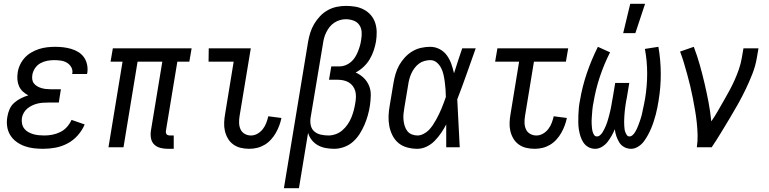

<svg xmlns="http://www.w3.org/2000/svg" viewBox="-20 -774 4040 1009"><path d="M207 8Q181 8 156 5Q131 2 108 -6.5Q85 -15 65.5 -29.5Q46 -44 33.5 -64.5Q21 -85 17.5 -110.5Q14 -136 19 -162Q22 -181 30.5 -200.5Q39 -220 55 -234Q71 -248 90 -257.5Q109 -267 129 -273Q113 -281 100 -293Q87 -305 80 -321Q73 -337 71.5 -355.5Q70 -374 73 -393Q76 -414 85.5 -434Q95 -454 110 -470.5Q125 -487 145 -498.5Q165 -510 185.5 -516.5Q206 -523 227.5 -525.5Q249 -528 270 -528Q292 -528 313 -525.5Q334 -523 354.5 -517Q375 -511 392.5 -500Q410 -489 421.5 -472.5Q433 -456 437.5 -435Q442 -414 439 -392L437 -385H359L360 -388Q363 -406 354.5 -421Q346 -436 331.5 -444.5Q317 -453 299.5 -455.5Q282 -458 264 -458Q246 -458 227.5 -454.5Q209 -451 192 -441.5Q175 -432 164 -415.5Q153 -399 150 -381Q148 -369 149.5 -357Q151 -345 158 -336Q165 -327 175 -321Q185 -315 196.5 -311.5Q208 -308 220 -306.5Q232 -305 244 -305H300L289 -235H233Q219 -235 204.5 -234Q190 -233 176 -229.5Q162 -226 148.5 -219.5Q135 -213 123.5 -203.5Q112 -194 104.5 -180.5Q97 -167 95 -153Q93 -138 96 -123.5Q99 -109 107.5 -98Q116 -87 128.5 -80Q141 -73 154.5 -69Q168 -65 183 -63.5Q198 -62 213 -62Q234 -62 255 -66Q276 -70 296.5 -80Q317 -90 332 -107Q347 -124 356 -144L425 -120Q412 -89 388.5 -62.5Q365 -36 334.5 -20Q304 -4 271.5 2Q239 8 207 8Z M893 8H861Q841 8 822 3Q803 -2 790 -15Q777 -28 773.5 -47.5Q770 -67 773 -87L833 -450H703L629 0H550L624 -450H561L573 -520H987L975 -450H912L852 -87Q851 -82 852 -77Q853 -72 855.5 -68.5Q858 -65 863 -63.5Q868 -62 873 -62H893Z M1290 8Q1267 8 1245.5 3Q1224 -2 1206.5 -14.5Q1189 -27 1178 -45.5Q1167 -64 1162 -85.5Q1157 -107 1158 -130Q1159 -153 1163 -175L1208 -450H1076L1077 -520H1298L1239 -164Q1236 -146 1236.5 -128Q1237 -110 1244 -94.5Q1251 -79 1266 -70.5Q1281 -62 1299 -62Q1317 -62 1333.5 -71.5Q1350 -81 1361.5 -96Q1373 -111 1379.5 -128.5Q1386 -146 1390 -163L1459 -154Q1455 -134 1447.5 -114Q1440 -94 1429.5 -75.5Q1419 -57 1404 -40.5Q1389 -24 1370.5 -13Q1352 -2 1331.5 3Q1311 8 1290 8Z M1472 215 1599 -554Q1603 -578 1610.5 -602Q1618 -626 1631 -648Q1644 -670 1662 -689Q1680 -708 1702.5 -720.5Q1725 -733 1749.5 -738Q1774 -743 1798 -743Q1823 -743 1847 -739Q1871 -735 1892.5 -723.5Q1914 -712 1929 -694.5Q1944 -677 1951.5 -654.5Q1959 -632 1959.5 -607Q1960 -582 1956 -556Q1952 -533 1944 -509Q1936 -485 1923 -463Q1910 -441 1891 -423Q1872 -405 1849 -393Q1872 -383 1890.5 -365.5Q1909 -348 1919 -324.5Q1929 -301 1928.5 -273.5Q1928 -246 1924 -219Q1920 -193 1913 -168Q1906 -143 1895.5 -118.5Q1885 -94 1870.5 -71Q1856 -48 1835.5 -29.5Q1815 -11 1788.5 -1.5Q1762 8 1737 8Q1714 8 1692 4Q1670 0 1651 -10.5Q1632 -21 1618.5 -38Q1605 -55 1599 -76L1551 215ZM1706 -62Q1725 -62 1744.5 -69Q1764 -76 1779.5 -89.5Q1795 -103 1807 -120.5Q1819 -138 1826.5 -156.5Q1834 -175 1839 -194Q1844 -213 1847 -232Q1850 -248 1850.5 -264.5Q1851 -281 1847 -295.5Q1843 -310 1834 -322Q1825 -334 1812 -341.5Q1799 -349 1783.5 -352Q1768 -355 1752 -355H1709L1721 -425H1764Q1780 -425 1795.5 -431Q1811 -437 1824 -448Q1837 -459 1846 -473.5Q1855 -488 1861 -503Q1867 -518 1871.5 -533.5Q1876 -549 1878 -565Q1882 -586 1880.5 -606.5Q1879 -627 1868 -643Q1857 -659 1837.5 -666Q1818 -673 1797 -673Q1782 -673 1766.5 -668.5Q1751 -664 1736.5 -654.5Q1722 -645 1712 -632Q1702 -619 1694.5 -604Q1687 -589 1683 -573.5Q1679 -558 1677 -543L1612 -154Q1609 -133 1613.5 -114Q1618 -95 1632 -83Q1646 -71 1666 -66.5Q1686 -62 1706 -62Z M2173 8Q2146 8 2120 1Q2094 -6 2074.5 -22Q2055 -38 2043 -61.5Q2031 -85 2026 -111Q2021 -137 2022 -164.5Q2023 -192 2028 -219L2048 -339Q2052 -363 2059 -386.5Q2066 -410 2078 -431.5Q2090 -453 2107.5 -472Q2125 -491 2146.5 -504Q2168 -517 2192.5 -522.5Q2217 -528 2240 -528Q2267 -528 2290 -516Q2313 -504 2328 -483.5Q2343 -463 2351.5 -439Q2360 -415 2366 -389L2367 -392Q2377 -424 2387.5 -456Q2398 -488 2409 -520H2480Q2456 -453 2432.5 -386Q2409 -319 2383 -252Q2387 -189 2389.5 -126Q2392 -63 2396 0H2325Q2325 -30 2325 -60Q2325 -90 2325 -120Q2313 -97 2298 -75Q2283 -53 2264.5 -34Q2246 -15 2222 -3.5Q2198 8 2173 8ZM2174 -62Q2189 -62 2205 -70Q2221 -78 2232.5 -89.5Q2244 -101 2253.5 -115Q2263 -129 2271 -143.5Q2279 -158 2286.5 -173Q2294 -188 2300 -203Q2306 -218 2312 -233.5Q2318 -249 2323 -264Q2323 -284 2321.5 -303.5Q2320 -323 2317.5 -342.5Q2315 -362 2311 -380.5Q2307 -399 2298.5 -416Q2290 -433 2275.5 -445.5Q2261 -458 2241 -458Q2226 -458 2210 -453.5Q2194 -449 2181 -439Q2168 -429 2158 -415.5Q2148 -402 2141.5 -387.5Q2135 -373 2131 -358Q2127 -343 2125 -328L2105 -208Q2102 -192 2100.5 -175.5Q2099 -159 2100.5 -143.5Q2102 -128 2106.5 -113Q2111 -98 2120 -86Q2129 -74 2143.5 -68Q2158 -62 2174 -62Z M2790 8Q2767 8 2745.5 3Q2724 -2 2706.5 -14.5Q2689 -27 2678 -45.5Q2667 -64 2662 -85.5Q2657 -107 2658 -130Q2659 -153 2663 -175L2708 -450H2582L2594 -520H2966L2954 -450H2786L2739 -164Q2736 -146 2736.5 -128Q2737 -110 2744 -94.5Q2751 -79 2766 -70.5Q2781 -62 2799 -62Q2817 -62 2833.5 -71.5Q2850 -81 2861.5 -96Q2873 -111 2879.5 -128.5Q2886 -146 2890 -163L2959 -154Q2955 -134 2947.5 -114Q2940 -94 2929.5 -75.5Q2919 -57 2904 -40.5Q2889 -24 2870.5 -13Q2852 -2 2831.5 3Q2811 8 2790 8Z M3108 8Q3088 8 3072 -1Q3056 -10 3046 -25Q3036 -40 3030.5 -57.5Q3025 -75 3022 -93.5Q3019 -112 3019 -131.5Q3019 -151 3019.5 -170Q3020 -189 3022 -208.5Q3024 -228 3028 -247Q3040 -319 3064 -389.5Q3088 -460 3122 -528L3186 -499Q3154 -436 3132 -369.5Q3110 -303 3099 -236Q3097 -227 3095.5 -217Q3094 -207 3093 -197Q3092 -187 3091.5 -177.5Q3091 -168 3090 -158Q3089 -148 3089 -138.5Q3089 -129 3089.5 -119.5Q3090 -110 3091 -100.5Q3092 -91 3094.5 -82Q3097 -73 3102 -65Q3107 -57 3117 -57Q3126 -57 3134 -64Q3142 -71 3147 -79.5Q3152 -88 3156.5 -97Q3161 -106 3164.5 -114.5Q3168 -123 3171 -132Q3174 -141 3176.5 -150.5Q3179 -160 3181.5 -169Q3184 -178 3186 -187Q3188 -196 3190 -205Q3192 -214 3193.5 -223.5Q3195 -233 3196.5 -242Q3198 -251 3200 -260L3213 -338H3287L3274 -260Q3272 -251 3270.5 -242Q3269 -233 3267.5 -223.5Q3266 -214 3265 -205Q3264 -196 3263 -187Q3262 -178 3261.5 -169Q3261 -160 3260.5 -151Q3260 -142 3260 -133Q3260 -124 3260.5 -115Q3261 -106 3262 -97Q3263 -88 3266 -80Q3269 -72 3274 -64.5Q3279 -57 3288 -57Q3297 -57 3304.5 -64Q3312 -71 3317 -79Q3322 -87 3326 -95.5Q3330 -104 3333.5 -113Q3337 -122 3340 -130.5Q3343 -139 3346 -148Q3349 -157 3351.5 -166Q3354 -175 3355.5 -183.5Q3357 -192 3359 -201Q3361 -210 3363 -219Q3365 -228 3366.5 -237Q3368 -246 3370 -255Q3381 -322 3381 -388Q3381 -454 3369 -517L3440 -528Q3452 -460 3452.5 -388.5Q3453 -317 3441 -245Q3438 -227 3434.5 -208.5Q3431 -190 3426 -171.5Q3421 -153 3415 -134.5Q3409 -116 3401.5 -98.5Q3394 -81 3384.5 -63.5Q3375 -46 3363 -30Q3351 -14 3333 -3Q3315 8 3297 8Q3277 8 3260.5 -1Q3244 -10 3234.5 -25.5Q3225 -41 3219 -58.5Q3213 -76 3211 -95Q3204 -78 3194.5 -61Q3185 -44 3173 -28.5Q3161 -13 3143.5 -2.5Q3126 8 3108 8ZM3255 -600 3292 -754H3370L3319 -600Z M3642 0Q3647 -33 3646 -66Q3645 -99 3641.5 -131.5Q3638 -164 3632.5 -195.5Q3627 -227 3621 -258.5Q3615 -290 3607.5 -321Q3600 -352 3591.5 -383Q3583 -414 3574 -444Q3565 -474 3554 -503L3626 -528Q3644 -481 3657.5 -433Q3671 -385 3682.5 -336Q3694 -287 3703.5 -237Q3713 -187 3718 -136Q3736 -162 3751.5 -189Q3767 -216 3782.5 -243Q3798 -270 3813 -297.5Q3828 -325 3840.5 -353Q3853 -381 3863 -410Q3873 -439 3878 -468L3887 -520H3966L3957 -468Q3950 -427 3934 -386Q3918 -345 3899 -305.5Q3880 -266 3858.5 -227.5Q3837 -189 3814 -151Q3791 -113 3768 -75Q3745 -37 3720 0Z"/></svg>

Font: Iosevka Term Curly
Style: Italic
Weight: 400
Italic angle: -9°
Designer: Belleve Invis
Foundry: Belleve Invis
Version: Version 32.3.0